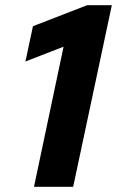

<svg xmlns="http://www.w3.org/2000/svg" viewBox="-20 -720 451 740"><path d="M111 0 225 -540 78 -483 107 -619 316 -700H411L262 0Z"/></svg>

Font: Red Hat Text
Style: Bold Italic
Weight: 700
Italic angle: -12°
Designer: Pentagram, MCKL
Foundry: Pentagram, MCKL
Version: Version 1.023; ttfautohint (v1.8.3)